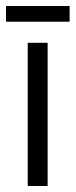

<svg xmlns="http://www.w3.org/2000/svg" viewBox="-27 -617 251 637"><path d="M-7 -545V-597H204V-545ZM65 0V-475H131V0Z"/></svg>

Font: Pavanam
Style: Regular
Weight: 400
Designer: Tharique Azeez
Foundry: Tharique Azeez
Version: Version 1.86; ttfautohint (v1.3) -l 8 -r 50 -G 200 -x 14 -D 